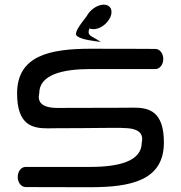

<svg xmlns="http://www.w3.org/2000/svg" viewBox="-20 -782 756 802"><path d="M220.6 -331.2C149 -331 141.8 -360.7 142 -377.6C142 -385.6 143.9 -389 143.9 -392C143.9 -470.1 240.4 -493.6 359 -493.6C470.5 -493.6 629 -493.5 629 -493.5C647.9 -493.5 662 -513.1 662 -535.6C662 -558.1 647.9 -577.6 629 -577.6C629 -577.6 520.5 -578.4 359 -578.4C188.7 -578.4 51.4 -550.1 51.4 -391.7C51.4 -259.3 115.3 -245.9 179.1 -245.9C192.3 -245.9 205.4 -246.4 218 -246.4C372 -246.4 486.2 -249.5 494.6 -247.1L495.4 -247.1C566.4 -247.2 574 -218.1 574 -201.2C574 -193 572.1 -189.4 572.1 -186.3C572.1 -108.2 475.6 -84.8 357 -84.8C245.5 -84.8 87 -84.8 87 -84.8C68.1 -84.8 54 -65.3 54 -42.8C54 -20.2 68.1 -0.7 87 -0.7C87 -0.7 195.5 0 357 0C527.3 0 664.6 -28.2 664.6 -186.7C664.6 -319.1 600.7 -332.5 536.9 -332.4C523.7 -332.4 510.6 -331.9 498 -331.9C335.2 -331.9 220.6 -331.2 220.6 -331.2ZM377.7 -610 401.2 -606.8 381 -619.3C359 -632.9 342.2 -635.5 353.8 -663.4C357.4 -661.8 364.3 -660 370.4 -660C398 -660 427.9 -682.6 440.3 -709.1C450.1 -730.1 447 -751.5 429 -759.5C424.5 -761.5 419.3 -762.5 413.6 -762.5C386.3 -762.5 355.6 -740.9 341.7 -713.8C327.1 -694.4 299 -660.9 297.4 -641.8C294.7 -622.7 347.3 -614.2 377.7 -610Z"/></svg>

Font: Hi.
Style: Bold
Weight: 400
Designer: Mew Too, Robert Jablonski
Foundry: Cannot Into Space Fonts
Version: Version 1.996